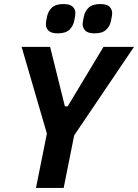

<svg xmlns="http://www.w3.org/2000/svg" viewBox="-20 -930 683 950"><path d="M158 0 212 -269 87 -698H228L301 -404H315L492 -698H643L347 -260L295 0ZM266 -765Q234 -765 220.5 -778Q207 -791 207 -810Q207 -815 208 -823Q209 -831 213 -849Q218 -874 236.5 -892Q255 -910 294 -910Q326 -910 339.5 -897Q353 -884 353 -865Q353 -860 352 -852Q351 -844 347 -826Q342 -801 323.5 -783Q305 -765 266 -765ZM448 -765Q416 -765 402.5 -778Q389 -791 389 -810Q389 -815 390 -823Q391 -831 395 -849Q400 -874 418.5 -892Q437 -910 476 -910Q508 -910 521.5 -897Q535 -884 535 -865Q535 -860 534 -852Q533 -844 529 -826Q524 -801 505.5 -783Q487 -765 448 -765Z"/></svg>

Font: IBM Plex Sans Cond
Style: Bold Italic
Weight: 700
Width: 3
Italic angle: -11°
Designer: Mike Abbink, Paul van der Laan, Pieter van Rosmalen
Foundry: Bold Monday
Version: Version 1.3